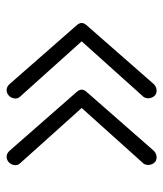

<svg xmlns="http://www.w3.org/2000/svg" viewBox="23 -498 490 576"><g transform="rotate(-90 268.0 -210.0)"><path d="M71 11Q63 4 61.5 -6Q60 -16 65 -24L232 -210L65 -396Q59 -403 61 -413.5Q63 -424 71 -430Q79 -436 88 -435Q97 -434 104 -426L281 -224Q293 -210 281 -196L104 6Q97 13 88 14.5Q79 16 71 11ZM271 11Q263 4 261.5 -6Q260 -16 265 -24L432 -210L265 -396Q259 -403 261 -413.5Q263 -424 271 -430Q279 -436 288 -435Q297 -434 304 -426L481 -224Q493 -210 481 -196L304 6Q297 13 288 14.5Q279 16 271 11Z"/></g></svg>

Font: Kurewa Gothic CJK TC Regular
Style: Regular
Weight: 400
Designer: Max Yao
Foundry: Max-Everyday
Version: Version 1.071; ttfautohint (v1.8.3)